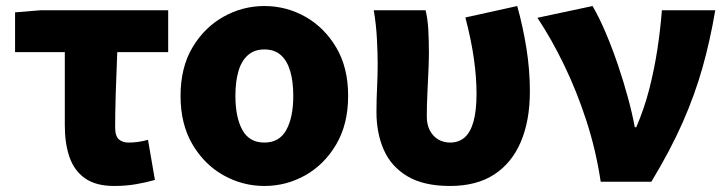

<svg xmlns="http://www.w3.org/2000/svg" viewBox="-20 -603 2411 637"><path d="M359 14Q298 14 262 -11.5Q226 -37 210.5 -82Q195 -127 195 -187V-430H30V-562L115 -569H538V-430H369Q366 -360 364 -293.5Q362 -227 362 -181Q362 -151 374.5 -140.5Q387 -130 406 -130Q422 -130 437 -132Q452 -134 471 -139L494 -6Q466 2 432 8Q398 14 359 14Z M857 14Q785 14 721.5 -21.5Q658 -57 618.5 -124Q579 -191 579 -285Q579 -379 618.5 -445.5Q658 -512 721.5 -547.5Q785 -583 857 -583Q930 -583 993 -547.5Q1056 -512 1095.5 -445.5Q1135 -379 1135 -285Q1135 -191 1095.5 -124Q1056 -57 993 -21.5Q930 14 857 14ZM857 -130Q907 -130 930 -172Q953 -214 953 -285Q953 -332 943 -366.5Q933 -401 912 -420Q891 -439 857 -439Q824 -439 802.5 -420Q781 -401 771 -366.5Q761 -332 761 -285Q761 -214 784 -172Q807 -130 857 -130Z M1473 14Q1386 14 1332 -18Q1278 -50 1253.5 -105.5Q1229 -161 1229 -231Q1229 -272 1231 -312Q1233 -352 1233 -392Q1233 -426 1230.5 -474Q1228 -522 1220 -569H1392Q1399 -540 1401 -504Q1403 -468 1403 -427Q1403 -405 1401.5 -370Q1400 -335 1398 -294.5Q1396 -254 1396 -216Q1396 -189 1406.5 -169.5Q1417 -150 1434.5 -140Q1452 -130 1473 -130Q1502 -130 1521.5 -147Q1541 -164 1551 -200Q1561 -236 1561 -292Q1561 -345 1552.5 -406.5Q1544 -468 1524 -545L1696 -583Q1715 -515 1726.5 -443Q1738 -371 1738 -300Q1738 -203 1708 -132.5Q1678 -62 1619.5 -24Q1561 14 1473 14Z M1973 0Q1957 -106 1925 -204Q1893 -302 1851 -388.5Q1809 -475 1763 -544L1946 -583Q1968 -545 1989.5 -494.5Q2011 -444 2030 -388Q2049 -332 2063.5 -278.5Q2078 -225 2086 -181H2091Q2118 -244 2134.5 -309Q2151 -374 2161 -439.5Q2171 -505 2176 -569H2353Q2336 -468 2310.5 -378Q2285 -288 2245 -197Q2205 -106 2141 0Z"/></svg>

Font: Noto Sans SC Black
Style: Regular
Weight: 900
Designer: Ryoko NISHIZUKA  (kana, bopomofo & ideographs); Paul D. Hunt (Latin, Greek & Cyrillic); Sandoll Communications , Soo-you
Foundry: Adobe
Version: Version 2.004-H2;hotconv 1.0.118;makeotfexe 2.5.65603